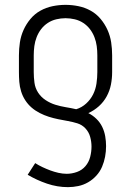

<svg xmlns="http://www.w3.org/2000/svg" viewBox="-20 -548 540 791"><path d="M260 223Q216 223 173.5 208.5Q131 194 94 172L125 124Q139 133 155 140.5Q171 148 187 154Q203 160 220.5 164Q238 168 255 168Q276 168 297 160.5Q318 153 332 136.5Q346 120 351.5 98.5Q357 77 357 56Q357 36 351.5 16Q346 -4 332 -19Q318 -34 298.5 -40Q279 -46 259 -49.5Q239 -53 219.5 -57Q200 -61 181 -67Q162 -73 143.5 -82.5Q125 -92 110 -105Q95 -118 84 -135Q73 -152 67 -171.5Q61 -191 59.5 -211Q58 -231 58 -251V-320Q58 -347 62 -373.5Q66 -400 77 -424.5Q88 -449 105.5 -470Q123 -491 146.5 -504Q170 -517 196.5 -522.5Q223 -528 250 -528Q277 -528 303.5 -522.5Q330 -517 353.5 -504Q377 -491 394.5 -470Q412 -449 423 -424.5Q434 -400 438 -373.5Q442 -347 442 -320V-251Q442 -225 437 -199.5Q432 -174 419.5 -151Q407 -128 387.5 -110.5Q368 -93 344 -82Q362 -73 377 -58.5Q392 -44 401 -25.5Q410 -7 413.5 13.5Q417 34 417 54Q417 76 413 97.5Q409 119 400.5 139Q392 159 377 175.5Q362 192 343 203Q324 214 302.5 218.5Q281 223 260 223ZM294 -98Q317 -105 335 -121.5Q353 -138 363.5 -159Q374 -180 377.5 -204Q381 -228 381 -251V-320Q381 -339 378.5 -358Q376 -377 369 -395Q362 -413 350.5 -428Q339 -443 323 -453.5Q307 -464 288 -468.5Q269 -473 250 -473Q231 -473 212 -468.5Q193 -464 177 -453.5Q161 -443 149.5 -428Q138 -413 131 -395Q124 -377 121.5 -358Q119 -339 119 -320V-251Q119 -229 122 -207Q125 -185 137 -166.5Q149 -148 168 -135.5Q187 -123 208 -116.5Q229 -110 250.5 -106.5Q272 -103 294 -98Z"/></svg>

Font: Iosevka Light
Style: Regular
Weight: 300
Monospace: yes
Designer: Belleve Invis
Foundry: Belleve Invis
Version: Version 32.5.0; ttfautohint (v1.8.4)